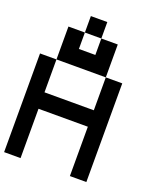

<svg xmlns="http://www.w3.org/2000/svg" viewBox="-177 -1110 1020 1219"><g transform="rotate(20 333.5 -500.0)"><path d="M111.1 -333.3V0H0V-666.7H111.1V-444.4H444.4V-666.7H555.6V0H444.4V-333.3ZM111.1 -888.9H222.2V-777.8H333.3V-888.9H444.4V-666.7H111.1ZM333.3 -888.9H222.2V-1000H333.3Z"/></g></svg>

Font: Pixeloid Mono
Style: Regular
Weight: 400
Monospace: yes
Designer: GGBotNet
Foundry: GGBotNet
Version: 0.5